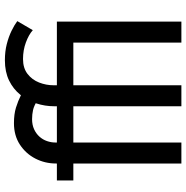

<svg xmlns="http://www.w3.org/2000/svg" viewBox="-8 -772 780 805"><g transform="rotate(-90 382.5 -370.0)"><path d="M99 0V-453H28V-522H99V-526Q99 -572 119.5 -612Q140 -652 178 -677Q216 -702 268 -702Q306 -702 333.5 -693.5Q361 -685 387 -672L363 -604Q341 -618 323 -622Q305 -626 285 -626Q261 -626 242.5 -617.5Q224 -609 211.5 -595Q199 -581 193 -563.5Q187 -546 187 -529V-522H326V-453H187V0ZM339 -453H268V-522H339V-533Q339 -572 351 -608.5Q363 -645 387 -675Q411 -705 447 -722.5Q483 -740 532 -740Q569 -740 600 -732Q631 -724 655.5 -712Q680 -700 696 -688L658 -623Q639 -640 606.5 -652Q574 -664 537 -664Q499 -664 474.5 -645Q450 -626 438.5 -596.5Q427 -567 427 -536V-522H694V0H606V-453H427V0H339Z"/></g></svg>

Font: YasnoRaleway Medium
Style: Regular
Weight: 500
Designer: Matt McInerney, Pablo Impallari, Rodrigo Fuenzalida
Foundry: Matt McInerney, Pablo Impallari, Rodrigo Fuenzalida
Version: Version 4.026